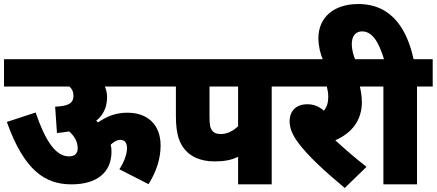

<svg xmlns="http://www.w3.org/2000/svg" viewBox="-20 -916 2170 954"><path d="M0 -622V-486H325C338 -474 345 -460 345 -441C345 -399 314 -389 254 -386L263 -255C285 -257 305 -260 324 -263C350 -239 366 -212 366 -179C366 -156 354 -139 323 -139C257 -139 206 -214 157 -357L14 -310C100 -69 204 0 335 0C459 0 534 -57 534 -163C534 -175 533 -186 530 -197C545 -211 561 -221 578 -221C595 -221 611 -212 611 -180C611 -148 595 -108 573 -75L718 -1C759 -66 778 -131 778 -193C778 -297 713 -356 613 -356C552 -356 511 -337 467 -308C464 -310 461 -313 458 -316C494 -345 512 -384 512 -434C512 -453 508 -470 501 -486H816V-622Z M1330 -486H1408V-622H802V-486H854V-340C854 -244 873 -203 901 -170C927 -140 974 -114 1046 -114C1093 -114 1128 -120 1163 -137V0H1330ZM1163 -486V-289C1140 -266 1109 -250 1078 -250C1057 -250 1045 -255 1037 -264C1024 -278 1021 -295 1021 -339V-486Z M1801 -87C1742 -133 1692 -177 1646 -219C1728 -255 1778 -318 1778 -408C1778 -440 1773 -465 1768 -486H1835V-622H1395V-486H1604C1608 -470 1611 -453 1611 -434C1611 -405 1604 -384 1589 -366C1566 -387 1539 -398 1507 -398C1445 -398 1419 -358 1419 -314C1419 -279 1433 -245 1463 -205C1512 -140 1592 -66 1693 18Z M1586 -615H1747C1737 -638 1728 -667 1728 -697C1728 -737 1747 -760 1779 -760C1831 -760 1862 -706 1888 -622H1821V-486H1885V0H2052V-486H2130V-622H2035C2005 -758 1935 -896 1760 -896C1639 -896 1562 -830 1562 -726C1562 -690 1571 -649 1586 -615Z"/></svg>

Font: Noto Sans Devanagari UI SemiCondensed Black
Style: Regular
Weight: 900
Width: 4
Designer: Jelle Bosma - Monotype Design Team
Foundry: Monotype Imaging Inc.
Version: Version 2.004